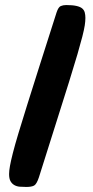

<svg xmlns="http://www.w3.org/2000/svg" viewBox="-20 -730 369 760"><path d="M84 10Q70 10 58 9Q46 8 36.5 2.5Q27 -3 21.5 -13Q16 -23 16 -41Q16 -54 19.5 -73.5Q23 -93 31 -124.5Q39 -156 53 -202.5Q67 -249 88 -316Q109 -383 137.5 -472.5Q166 -562 204 -681Q211 -702 220.5 -706Q230 -710 242 -710Q267 -710 282.5 -706.5Q298 -703 305.5 -696.5Q313 -690 315.5 -680.5Q318 -671 318 -659Q318 -646 315.5 -629.5Q313 -613 306 -585.5Q299 -558 286.5 -515Q274 -472 253.5 -406.5Q233 -341 203.5 -248Q174 -155 134 -28Q125 -1 115 4.5Q105 10 84 10Z"/></svg>

Font: PoetsenOne
Style: Regular
Weight: 400
Designer: Rodrigo Fuenzalida, Pablo Impallari
Foundry: Pablo Impallari, Rodrigo Fuenzalida
Version: Version 1.000; ttfautohint (v0.8) -G 200 -r 50